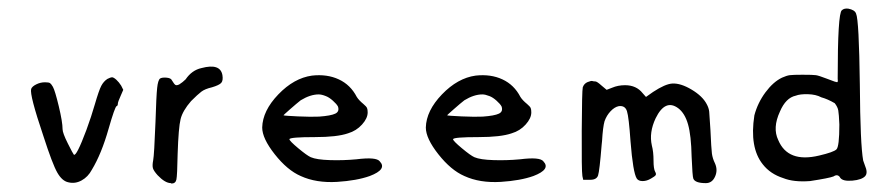

<svg xmlns="http://www.w3.org/2000/svg" viewBox="-20 -525 2074 448"><path d="M230.5 -340.8Q238.3 -344.7 241.2 -344.7Q245.1 -344.7 251.5 -338.9Q257.8 -333 262.7 -325.2L267.6 -315.4L261.7 -301.8Q254.9 -287.1 254.9 -282.2Q254.9 -278.3 252 -277.3Q248 -275.4 233.4 -224.6Q216.8 -166 194.3 -128.9Q185.5 -112.3 170.4 -104Q155.3 -95.7 139.6 -99.6Q125 -102.5 113.8 -122.1Q102.5 -141.6 81.1 -208Q48.8 -303.7 52.7 -317.4Q54.7 -323.2 64.5 -328.1Q74.2 -333 85 -333Q93.8 -333 96.7 -331.1Q99.6 -329.1 103.5 -322.3Q108.4 -313.5 117.2 -276.9Q126 -240.2 126 -223.6Q126 -214.8 138.2 -190.4Q150.4 -166 152.3 -164.1Q158.2 -159.2 181.6 -221.7Q193.4 -253.9 201.2 -281.2Q210.9 -314.5 216.3 -324.7Q221.7 -335 230.5 -340.8Z M450.2 -366.2Q494.1 -377.9 499 -349.6Q501 -336.9 496.1 -331.5Q491.2 -326.2 474.6 -321.3Q458 -317.4 449.7 -311Q441.4 -304.7 425.8 -289.1Q406.2 -266.6 401.4 -247.1Q396.5 -227.5 394.5 -166Q393.6 -115.2 391.6 -106Q389.6 -96.7 379.9 -96.7L378.9 -97.7Q365.2 -97.7 347.7 -116.2Q338.9 -126 336.9 -132.3Q335 -138.7 337.4 -150.9Q339.8 -163.1 342.8 -240.2Q344.7 -301.8 346.7 -319.8Q348.6 -337.9 353.5 -341.8Q358.4 -344.7 368.7 -343.8Q378.9 -342.8 380.9 -337.9Q386.7 -328.1 389.6 -326.7Q392.6 -325.2 398.4 -328.1Q406.2 -333 413.1 -339.8Q427.7 -361.3 450.2 -366.2Z M708 -348.6Q743.2 -352.5 770.5 -339.8Q797.9 -327.1 812.5 -298.8Q817.4 -291 828.1 -282.2Q835 -276.4 836.4 -272.9Q837.9 -269.5 837.9 -262.7Q837.9 -249 824.7 -234.4Q811.5 -219.7 792 -213.9Q766.6 -205.1 714.8 -205.1Q656.2 -205.1 655.3 -200.2Q655.3 -196.3 675.8 -179.2Q696.3 -162.1 705.1 -158.2Q718.8 -152.3 750 -151.4Q780.3 -150.4 811.5 -153.3Q858.4 -159.2 866.2 -148.4Q883.8 -129.9 842.8 -114.3Q812.5 -103.5 766.6 -100.6Q717.8 -97.7 681.6 -114.3Q650.4 -127.9 621.1 -165Q591.8 -202.1 591.8 -227.5Q592.8 -266.6 629.4 -304.7Q666 -342.8 708 -348.6ZM740.2 -300.8Q730.5 -304.7 723.6 -304.7Q704.1 -304.7 681.6 -291Q672.9 -284.2 656.7 -270Q640.6 -255.9 641.6 -255.9Q643.6 -254.9 675.3 -253.4Q707 -252 724.6 -252.9Q752 -254.9 762.2 -259.8Q772.5 -264.6 768.6 -276.4Q765.6 -282.2 756.8 -290Q748 -297.9 740.2 -300.8Z M1089.8 -348.6Q1125 -352.5 1152.3 -339.8Q1179.7 -327.1 1194.3 -298.8Q1199.2 -291 1210 -282.2Q1216.8 -276.4 1218.3 -272.9Q1219.7 -269.5 1219.7 -262.7Q1219.7 -249 1206.5 -234.4Q1193.4 -219.7 1173.8 -213.9Q1148.4 -205.1 1096.7 -205.1Q1038.1 -205.1 1037.1 -200.2Q1037.1 -196.3 1057.6 -179.2Q1078.1 -162.1 1086.9 -158.2Q1100.6 -152.3 1131.8 -151.4Q1162.1 -150.4 1193.4 -153.3Q1240.2 -159.2 1248 -148.4Q1265.6 -129.9 1224.6 -114.3Q1194.3 -103.5 1148.4 -100.6Q1099.6 -97.7 1063.5 -114.3Q1032.2 -127.9 1002.9 -165Q973.6 -202.1 973.6 -227.5Q974.6 -266.6 1011.2 -304.7Q1047.9 -342.8 1089.8 -348.6ZM1122.1 -300.8Q1112.3 -304.7 1105.5 -304.7Q1085.9 -304.7 1063.5 -291Q1054.7 -284.2 1038.6 -270Q1022.5 -255.9 1023.4 -255.9Q1025.4 -254.9 1057.1 -253.4Q1088.9 -252 1106.4 -252.9Q1133.8 -254.9 1144 -259.8Q1154.3 -264.6 1150.4 -276.4Q1147.5 -282.2 1138.7 -290Q1129.9 -297.9 1122.1 -300.8Z M1362.3 -335.9Q1365.2 -335 1369.1 -335Q1373 -335 1383.8 -325.2L1395.5 -315.4L1408.2 -320.3Q1421.9 -326.2 1438.5 -326.2Q1464.8 -326.2 1479.5 -307.6L1487.3 -298.8L1503.9 -310.5Q1532.2 -329.1 1548.8 -330.1Q1568.4 -331.1 1593.8 -315.9Q1619.1 -300.8 1628.9 -282.2Q1633.8 -273.4 1634.8 -264.6Q1635.7 -255.9 1637.7 -221.7Q1639.6 -178.7 1641.1 -167Q1642.6 -155.3 1648.4 -143.6Q1655.3 -127.9 1648.4 -112.8Q1641.6 -97.7 1627 -97.7Q1601.6 -97.7 1597.7 -108.4Q1595.7 -113.3 1593.8 -159.2Q1592.8 -209 1585.4 -234.9Q1578.1 -260.7 1562.5 -272.5Q1532.2 -294.9 1509.8 -249Q1494.1 -215.8 1501 -185.5Q1504.9 -170.9 1504.9 -150.4Q1504.9 -130.9 1508.8 -124Q1511.7 -119.1 1509.8 -116.2Q1507.8 -113.3 1499 -108.4Q1489.3 -102.5 1479.5 -102.5Q1469.7 -102.5 1465.8 -108.4Q1457 -122.1 1451.2 -195.3Q1447.3 -252 1442.9 -265.6Q1438.5 -279.3 1423.8 -277.3Q1414.1 -275.4 1404.8 -265.6Q1395.5 -255.9 1390.6 -242.2Q1386.7 -228.5 1384.8 -196.3Q1384.8 -193.4 1383.8 -186.5Q1378.9 -126 1375.5 -115.7Q1372.1 -105.5 1357.4 -105.5Q1356.4 -105.5 1355.5 -105.5H1340.8L1338.9 -114.3Q1336.9 -127 1337.4 -220.2Q1337.9 -313.5 1339.8 -321.3Q1342.8 -330.1 1351.1 -333.5Q1359.4 -336.9 1362.3 -335.9Z M1944.3 -501Q1949.2 -505.9 1959 -504.9Q1974.6 -502 1977.5 -493.2Q1984.4 -478.5 1986.3 -327.1Q1987.3 -187.5 1994.1 -150.4Q1997.1 -141.6 2001 -130.9Q2003.9 -120.1 1999 -114.3Q1991.2 -105.5 1968.8 -103.5Q1946.3 -101.6 1940.4 -110.4Q1938.5 -114.3 1934.6 -115.7Q1930.7 -117.2 1924.8 -113.3Q1915 -109.4 1870.1 -102.5Q1832 -99.6 1807.6 -109.4Q1777.3 -119.1 1759.8 -141.6Q1728.5 -180.7 1740.2 -255.9Q1748 -285.2 1766.1 -309.6Q1784.2 -334 1804.7 -343.8Q1815.4 -348.6 1822.8 -349.6Q1830.1 -350.6 1852.5 -350.6Q1877 -350.6 1883.8 -349.6Q1890.6 -348.6 1908.2 -341.8Q1932.6 -332 1934.1 -333.5Q1935.5 -335 1934.6 -341.8Q1934.6 -494.1 1944.3 -501ZM1896.5 -297.9Q1883.8 -304.7 1865.2 -305.2Q1846.7 -305.7 1836.9 -301.8Q1813.5 -296.9 1799.8 -264.6Q1782.2 -226.6 1795.9 -198.2Q1818.4 -144.5 1891.6 -162.1Q1924.8 -169.9 1931.6 -176.3Q1938.5 -182.6 1938.5 -234.4Q1937.5 -258.8 1936 -267.1Q1934.6 -275.4 1927.7 -284.2Q1911.1 -293.9 1896.5 -297.9Z"/></svg>

Font: JasonHandwriting3
Style: Regular
Weight: 400
Version: Version 1.24.9